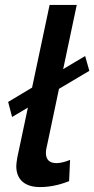

<svg xmlns="http://www.w3.org/2000/svg" viewBox="-20 -750 382 778"><path d="M166 -131Q166 -89 209 -89Q231 -89 264 -102L260 -16Q200 8 142 8Q96 8 71 -14Q46 -36 46 -77Q46 -87 50 -111L93 -314L29 -276L13 -337L110 -395L181 -730H291L236 -470L325 -523L342 -463L219 -390L172 -167Q166 -144 166 -131Z"/></svg>

Font: Raleway-v4020 SemiBold
Style: Italic
Weight: 600
Italic angle: -12°
Designer: Matt McInerney, Pablo Impallari, Rodrigo Fuenzalida
Foundry: Matt McInerney, Pablo Impallari, Rodrigo Fuenzalida
Version: Version 4.020;PS 004.020;hotconv 1.0.88;makeotf.lib2.5.64775